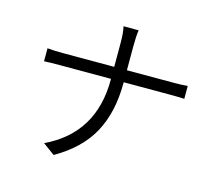

<svg xmlns="http://www.w3.org/2000/svg" viewBox="-112 -911 1224 1086"><g transform="rotate(15 500.0 -368.0)"><path d="M564.5 -536.1H837.9Q878.9 -536.1 919.9 -539.1V-463.9Q892.6 -465.8 836.9 -465.8H564.5V-460.9Q564.5 -291 499.5 -170.4Q434.6 -49.8 288.1 34.2L218.8 -16.6Q490.2 -145.5 490.2 -460.9V-465.8H191.4Q135.7 -465.8 98.6 -463.9V-540Q135.7 -536.1 189.5 -536.1H490.2V-674.8Q490.2 -740.2 481.4 -771.5H570.3Q564.5 -736.3 564.5 -673.8Z"/></g></svg>

Font: Gen Shin Gothic Normal
Style: Regular
Weight: 300
Designer: [Source Han Sans]
Ryoko NISHIZUKA  (kana & ideographs); Paul D. Hunt (Latin, Greek & Cyrillic); Wenlong ZHANG  (bopomofo
Version: Version 1.002.20150607